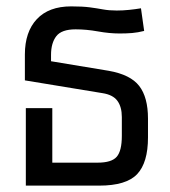

<svg xmlns="http://www.w3.org/2000/svg" viewBox="-20 -582 534 602"><path d="M61 0V-243H144V-72H286Q330 -72 346 -90.5Q362 -109 362 -156V-215Q362 -247 348 -266Q334 -285 301 -290L58 -330V-411Q58 -482 95.5 -522Q133 -562 203 -562Q239 -562 261.5 -559Q284 -556 303 -552.5Q322 -549 346 -549Q365 -549 384.5 -551Q404 -553 422 -556L432 -485Q412 -480 394.5 -478.5Q377 -477 355 -477Q323 -477 287 -483.5Q251 -490 217 -490Q173 -490 156.5 -468.5Q140 -447 140 -410V-390L321 -360Q389 -348 416.5 -312.5Q444 -277 444 -210V-151Q444 -72 410 -36Q376 0 291 0Z"/></svg>

Font: Noto Sans Thai Looped SemiCond
Style: Regular
Weight: 400
Width: 4
Designer: Sasikarn Vongin, Ben Mitchell
Foundry: The Fontpad Ltd
Version: Version 1.001